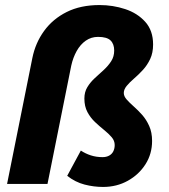

<svg xmlns="http://www.w3.org/2000/svg" viewBox="-20 -728 670 760"><path d="M388 12Q351 12 314.5 2.5Q278 -7 246 -32L300 -132Q318 -120 339.5 -113Q361 -106 386 -106Q401 -106 412 -112Q423 -118 428.5 -129Q434 -140 434 -154Q434 -171 422 -185Q410 -199 392 -213.5Q374 -228 356 -245Q338 -262 326 -284.5Q314 -307 314 -338Q314 -364 326 -383.5Q338 -403 355.5 -419Q373 -435 390.5 -451Q408 -467 420 -485.5Q432 -504 432 -528Q432 -554 417.5 -568Q403 -582 368 -582Q341 -582 319.5 -567Q298 -552 283.5 -526Q269 -500 262 -468L168 0H8L108 -498Q120 -558 154.5 -605.5Q189 -653 244 -680.5Q299 -708 374 -708Q427 -708 475.5 -692Q524 -676 555 -641.5Q586 -607 586 -552Q586 -519 574.5 -494.5Q563 -470 545.5 -451Q528 -432 510.5 -417Q493 -402 481.5 -388Q470 -374 470 -360Q470 -347 481.5 -334Q493 -321 509.5 -306.5Q526 -292 542.5 -273.5Q559 -255 570.5 -229.5Q582 -204 582 -170Q582 -119 556 -78Q530 -37 486 -12.5Q442 12 388 12Z"/></svg>

Font: Source Sans 3 Black
Style: Italic
Weight: 900
Italic angle: -11°
Designer: Paul D. Hunt
Foundry: Adobe
Version: Version 3.052;hotconv 1.1.0;makeotfexe 2.6.0